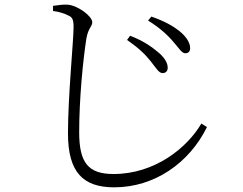

<svg xmlns="http://www.w3.org/2000/svg" viewBox="-20 -760 1040 822"><path d="M676 -447C688 -447 697 -454 698 -468C699 -490 684 -515 654 -539C629 -560 592 -586 537 -607L524 -589C574 -554 600 -529 625 -498C648 -469 660 -447 676 -447ZM773 -532C787 -532 794 -540 794 -554C794 -577 778 -603 747 -628C723 -647 684 -670 628 -689L614 -672C661 -643 697 -611 722 -581C747 -553 758 -532 773 -532ZM272 -694C290 -686 295 -677 295 -643C295 -589 271 -347 271 -189C271 -22 336 42 469 42C640 42 790 -61 866 -216L842 -231C781 -127 643 -15 466 -15C357 -15 319 -64 319 -194C319 -334 335 -501 350 -596C358 -641 375 -646 375 -665C375 -691 312 -737 270 -740C253 -741 234 -739 207 -735V-713C232 -710 257 -702 272 -694Z"/></svg>

Font: Noto Serif CJK JP Light
Style: Regular
Weight: 300
Designer: Ryoko NISHIZUKA 西塚涼子 (kana & ideographs); Frank Grießhammer (Latin, Greek & Cyrillic); Wenlong ZHANG 张文龙 (bopomofo); San
Foundry: Adobe Systems Incorporated
Version: Version 1.001;PS 1.001;hotconv 16.6.54;makeotf.lib2.5.65590